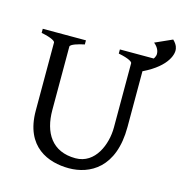

<svg xmlns="http://www.w3.org/2000/svg" viewBox="-109 -830 902 945"><g transform="rotate(15 341.5 -357.5)"><path d="M623 -594V-615H417V-594C473 -583 488 -570 488 -564V-236C488 -151 445 -41 344 -41C224 -41 173 -126 173 -241V-564C173 -576 214 -588 244 -594V-615H24V-594C80 -583 95 -570 95 -564V-217C95 -31 222 15 325 15C431 15 552 -47 552 -256V-564C552 -570 564 -582 623 -594ZM658 -730 571 -691C596 -671 599 -650 599 -640C599 -622 577 -581 491 -548L500 -518C654 -575 683 -648 683 -680C683 -690 681 -708 658 -730Z"/></g></svg>

Font: Temporarium
Style: Regular
Weight: 400
Version: Version 1.1